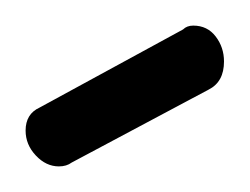

<svg xmlns="http://www.w3.org/2000/svg" viewBox="-20 -721 195 150"><path d="M143 -651 36 -594Q32 -591 26 -591Q16 -591 8 -599.5Q0 -608 0 -619Q0 -632 11 -637L123 -698Q126 -701 131 -701Q142 -701 148.5 -692.5Q155 -684 155 -673Q155 -657 143 -651Z"/></svg>

Font: Dosis
Style: Regular
Weight: 400
Designer: Edgar Tolentino, Pablo Impallari, Igino Marini
Foundry: Edgar Tolentino, Pablo Impallari, Igino Marini
Version: Version 1.007